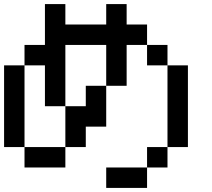

<svg xmlns="http://www.w3.org/2000/svg" viewBox="-20 -920 1040 940"><path d="M0 -200V-600H100V-200ZM900 -200H800V-600H900ZM200 -400V-600H100V-700H200V-900H300V-800H500V-900H600V-800H700V-700H600V-500H500V-700H300V-400ZM400 -200H300V-400H400V-500H500V-300H400ZM800 -200V-100H700V-200ZM800 -700V-600H700V-700ZM100 -200H300V-100H100ZM500 0V-100H700V0Z"/></svg>

Font: GalmuriMono9 Regular
Style: Regular
Weight: 400
Designer: Lee Minseo (quiple)
Version: Version 2.399;hotconv 1.1.1;makeotfexe 2.6.0 DEVELOPMENT